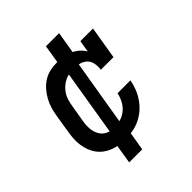

<svg xmlns="http://www.w3.org/2000/svg" viewBox="-200 -761 1001 1001"><g transform="rotate(-45 300.0 -260.5)"><path d="M253 8Q230 8 207 5Q184 2 163 -6Q142 -14 124.5 -27Q107 -40 94 -57.5Q81 -75 73.5 -95.5Q66 -116 62.5 -138.5Q59 -161 60.5 -184.5Q62 -208 66 -231L82 -331Q86 -356 93 -380Q100 -404 112.5 -427Q125 -450 142.5 -470Q160 -490 182.5 -504Q205 -518 230 -523Q255 -528 279 -528Q303 -528 326 -524Q349 -520 369 -511.5Q389 -503 406 -488.5Q423 -474 434 -455L445 -520H538L508 -339H415Q418 -361 414.5 -382Q411 -403 397 -417.5Q383 -432 362.5 -438Q342 -444 320 -444Q303 -444 286 -441Q269 -438 253 -430Q237 -422 223.5 -410Q210 -398 200 -382.5Q190 -367 185 -350.5Q180 -334 177 -317L160 -217Q157 -200 156.5 -182.5Q156 -165 159 -149Q162 -133 170 -118.5Q178 -104 190.5 -94Q203 -84 219.5 -80Q236 -76 253 -76Q276 -76 300 -83Q324 -90 343 -106.5Q362 -123 373.5 -145Q385 -167 390 -191H485Q480 -164 470 -138Q460 -112 444 -88.5Q428 -65 406.5 -46Q385 -27 359.5 -14.5Q334 -2 307 3Q280 8 253 8ZM178 107 203 -49 215 -47 286 -478H323L276 -485L299 -628H396L370 -471L359 -473L287 -42H251L298 -35L274 107Z"/></g></svg>

Font: Iosevka Etoile Medium Oblique
Style: Regular
Weight: 500
Italic angle: -9°
Designer: Belleve Invis
Foundry: Belleve Invis
Version: Version 15.5.2; ttfautohint (v1.8.4)